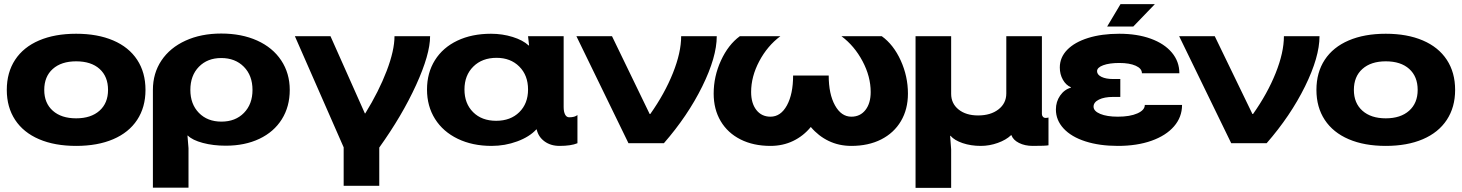

<svg xmlns="http://www.w3.org/2000/svg" viewBox="-20 -696 7104 933"><path d="M687 -259Q687 -175 646.5 -113.5Q606 -52 530 -19.5Q454 13 350 13Q246 13 170 -19.5Q94 -52 53.5 -113.5Q13 -175 13 -259Q13 -344 53.5 -405.5Q94 -467 170 -499.5Q246 -532 350 -532Q454 -532 530 -499.5Q606 -467 646.5 -405.5Q687 -344 687 -259ZM350 -121Q422 -121 463.5 -158Q505 -195 505 -259Q505 -324 464 -361Q423 -398 350 -398Q278 -398 236.5 -361Q195 -324 195 -259Q195 -195 236.5 -158Q278 -121 350 -121Z M1388 -259Q1388 -178 1349.5 -116.5Q1311 -55 1240.5 -21.5Q1170 12 1077 12Q1016 12 965.5 -1.5Q915 -15 893 -37H891L896 24V216H723V-259Q723 -340 764.5 -402Q806 -464 881.5 -498.5Q957 -533 1055 -533Q1154 -533 1229.5 -499Q1305 -465 1346.5 -402.5Q1388 -340 1388 -259ZM1056 -105Q1124 -105 1165.5 -147.5Q1207 -190 1207 -259Q1207 -329 1165 -371.5Q1123 -414 1055 -414Q988 -414 946.5 -371.5Q905 -329 905 -259Q905 -190 946.5 -147.5Q988 -105 1056 -105Z M1753 -145H1755Q1821 -252 1859 -351.5Q1897 -451 1897 -520H2070Q2070 -432 2002 -283Q1934 -134 1823 21V207H1650V20L1413 -520H1586Z M2055 -261Q2055 -342 2093.5 -403.5Q2132 -465 2202.5 -498.5Q2273 -532 2366 -532Q2421 -532 2471 -516.5Q2521 -501 2549 -475H2551L2546 -520H2719V-176Q2719 -153 2726 -139.5Q2733 -126 2746 -126Q2773 -126 2786 -137V0Q2755 13 2699 13Q2656 13 2626 -9Q2596 -31 2588 -67H2586Q2553 -31 2493.5 -9Q2434 13 2369 13Q2276 13 2204.5 -21.5Q2133 -56 2094 -118Q2055 -180 2055 -261ZM2391 -109Q2461 -109 2503.5 -151Q2546 -193 2546 -261Q2546 -330 2503.5 -372.5Q2461 -415 2393 -415Q2323 -415 2280 -372.5Q2237 -330 2237 -261Q2237 -193 2279 -151Q2321 -109 2391 -109Z M3137 -142H3140Q3210 -241 3250 -341Q3290 -441 3290 -520H3463Q3463 -419 3392.5 -276Q3322 -133 3206 0H3034L2781 -520H2954Z M3448 -241Q3448 -325 3483.5 -402Q3519 -479 3575 -520H3772Q3709 -473 3669.5 -398.5Q3630 -324 3630 -249Q3630 -194 3655.5 -161.5Q3681 -129 3724 -129Q3774 -129 3804 -184Q3834 -239 3834 -329H4007Q4007 -239 4037.5 -184Q4068 -129 4117 -129Q4160 -129 4185.5 -161.5Q4211 -194 4211 -249Q4211 -324 4171.5 -398.5Q4132 -473 4069 -520H4265Q4322 -479 4357 -402Q4392 -325 4392 -241Q4392 -165 4358 -107.5Q4324 -50 4262 -18.5Q4200 13 4117 13Q4057 13 4007 -11Q3957 -35 3920 -79Q3884 -35 3834 -11Q3784 13 3724 13Q3641 13 3578.5 -18.5Q3516 -50 3482 -107.5Q3448 -165 3448 -241Z M4429 -520H4602V-240Q4602 -193 4638 -164Q4674 -135 4733 -135Q4794 -135 4832 -164.5Q4870 -194 4870 -242V-520H5043V-142Q5043 -134 5048 -128.5Q5053 -123 5061 -123Q5069 -123 5075 -125V10Q5062 13 4999 13Q4960 13 4931.5 -1.5Q4903 -16 4895 -39H4893Q4869 -16 4828.5 -1.5Q4788 13 4746 13Q4698 13 4658 -0.5Q4618 -14 4599 -36H4597L4602 30V217H4429Z M5412 -129Q5471 -129 5507 -145Q5543 -161 5543 -186H5724Q5724 -127 5685 -82Q5646 -37 5575.5 -12Q5505 13 5412 13Q5323 13 5254.5 -9Q5186 -31 5148.5 -71.5Q5111 -112 5111 -164Q5111 -202 5131.5 -231.5Q5152 -261 5184 -270V-272Q5160 -282 5145 -308.5Q5130 -335 5130 -368Q5130 -417 5166 -454Q5202 -491 5267.5 -511.5Q5333 -532 5419 -532Q5506 -532 5572 -508Q5638 -484 5674.5 -440.5Q5711 -397 5711 -340H5529Q5529 -363 5499 -376.5Q5469 -390 5419 -390Q5371 -390 5341 -379Q5311 -368 5311 -350Q5311 -333 5332.5 -322.5Q5354 -312 5389 -312H5424V-225H5389Q5346 -225 5320 -212Q5294 -199 5294 -178Q5294 -156 5326.5 -142.5Q5359 -129 5412 -129ZM5425 -676H5592L5487 -567H5360Z M6066 -142H6069Q6139 -241 6179 -341Q6219 -441 6219 -520H6392Q6392 -419 6321.5 -276Q6251 -133 6135 0H5963L5710 -520H5883Z M7051 -259Q7051 -175 7010.5 -113.5Q6970 -52 6894 -19.5Q6818 13 6714 13Q6610 13 6534 -19.5Q6458 -52 6417.5 -113.5Q6377 -175 6377 -259Q6377 -344 6417.5 -405.5Q6458 -467 6534 -499.5Q6610 -532 6714 -532Q6818 -532 6894 -499.5Q6970 -467 7010.5 -405.5Q7051 -344 7051 -259ZM6714 -121Q6786 -121 6827.5 -158Q6869 -195 6869 -259Q6869 -324 6828 -361Q6787 -398 6714 -398Q6642 -398 6600.5 -361Q6559 -324 6559 -259Q6559 -195 6600.5 -158Q6642 -121 6714 -121Z"/></svg>

Font: Non Bureau Extended
Style: Bold
Weight: 700
Width: 7
Designer: Jona Saucedo
Foundry: Non Foundry
Version: Version 1.000; ttfautohint (v1.8.4)